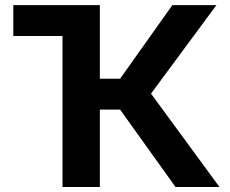

<svg xmlns="http://www.w3.org/2000/svg" viewBox="-20 -748 918 768"><path d="M302.2 -727.5V-604H33.2V-727.5ZM230 0V-727.5H379.4V-433.1H460.4L669.4 -727.5H845.7L584 -373.5L857.9 0H682.1L460.4 -309.6H379.4V0Z"/></svg>

Font: Inter 18pt
Style: Bold
Weight: 700
Designer: Rasmus Andersson
Foundry: rsms
Version: Version 4.001;git-66647c0bb